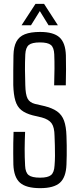

<svg xmlns="http://www.w3.org/2000/svg" viewBox="-20 -972 414 998"><path d="M189 6Q116 6 84 -22.2Q52 -50.5 49.5 -116.5Q49 -148 48.8 -174.2Q48.5 -200.5 49 -227.2Q49.5 -254 50.5 -286.5H110.5Q108.5 -240.5 108.2 -198.2Q108 -156 110.5 -111Q112 -75.5 128.8 -62Q145.5 -48.5 188.5 -48.5Q229 -48.5 245.2 -62Q261.5 -75.5 263.5 -111Q265.5 -134 265.8 -161.2Q266 -188.5 265.2 -215.5Q264.5 -242.5 263.5 -265.5Q263 -310.5 248.2 -331Q233.5 -351.5 197 -361.5L150 -372.5Q112 -382.5 90.5 -400Q69 -417.5 59.8 -448.8Q50.5 -480 49 -530Q48.5 -565 49 -604.8Q49.5 -644.5 50 -685Q51 -728.5 65 -755.2Q79 -782 109.2 -794Q139.5 -806 188.5 -806Q258 -806 289.2 -777.8Q320.5 -749.5 322.5 -684Q323.5 -650 323.2 -611.2Q323 -572.5 322 -528.5H261.5Q263 -577 263.2 -615.2Q263.5 -653.5 262 -689.5Q260.5 -725 244.5 -738.2Q228.5 -751.5 187.5 -751.5Q146 -751.5 129.8 -738.2Q113.5 -725 111.5 -689.5Q109.5 -648 109.8 -610.2Q110 -572.5 111.5 -530Q112.5 -481 123.2 -460Q134 -439 161.5 -432L207 -421.5Q251.5 -411 276.8 -393Q302 -375 313 -344.5Q324 -314 325.5 -265.5Q326.5 -242 326.8 -216.2Q327 -190.5 326.8 -164.8Q326.5 -139 325.5 -116.5Q323 -50.5 291.5 -22.2Q260 6 189 6ZM92 -840.5 164.5 -952H209L281 -840.5H232.5L187 -914.5L141 -840.5Z"/></svg>

Font: Big Shoulders Text Thin Light
Style: Regular
Weight: 300
Version: Version 2.002